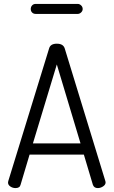

<svg xmlns="http://www.w3.org/2000/svg" viewBox="-20 -960 580 980"><path d="M21 -28Q21 -33 22 -35L231 -714Q238 -737 270 -737Q302 -737 310 -714L518 -35Q518 -34 518.5 -32Q519 -30 519 -29Q519 -17 506 -8.5Q493 0 479 0Q460 0 454 -17L408 -171H131L85 -17Q81 0 59 0Q45 0 33 -8Q21 -16 21 -28ZM162 -940H377Q386 -940 394 -932.5Q402 -925 402 -914Q402 -904 394 -896.5Q386 -889 377 -889H162Q151 -889 144 -896Q137 -903 137 -914Q137 -925 144 -932.5Q151 -940 162 -940ZM148 -228H391L270 -631Z"/></svg>

Font: Terminal Dosis
Style: Regular
Weight: 400
Designer: Edgar Tolentino, Pablo Impallari, Igino Marini
Foundry: Edgar Tolentino, Pablo Impallari, Igino Marini
Version: Version 1.007